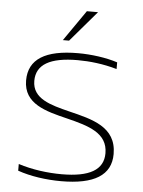

<svg xmlns="http://www.w3.org/2000/svg" viewBox="-51 -721 576 771"><g transform="rotate(5 237.0 -335.5)"><path d="M226 -244C315 -222 392 -200 392 -118C392 -51 336 -19 224 -19C168 -19 105 -27 49 -45V-18C100 0 164 9 224 9C357 9 425 -32 425 -118C425 -228 326 -250 232 -273C156 -292 82 -311 82 -383C82 -449 137 -481 249 -481C296 -481 352 -475 407 -459V-486C361 -501 301 -509 248 -509C116 -509 49 -468 49 -382C49 -287 140 -265 226 -244ZM182 -556H207L313 -680H268Z"/></g></svg>

Font: LT Wave Text Thin
Style: Regular
Weight: 100
Designer: Daniel Lyons
Version: Version 2.5 (Glyphs App)